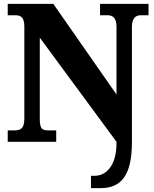

<svg xmlns="http://www.w3.org/2000/svg" viewBox="-20 -734 797 994"><path d="M451 240H500C604 240 663 179 663 1V-594C663 -639 681 -655 709 -655H749V-714H498V-655H538C563 -655 583 -641 583 -598V-245L256 -714H20V-655H59C84 -655 106 -648 106 -598V-120C106 -66 85 -59 51 -59H20V0H271V-59H231C198 -59 186 -66 186 -120V-539L583 0V9C583 122 530 176 471 176H451Z"/></svg>

Font: Noto Serif Devanagari SemiCondensed Black
Style: Regular
Weight: 900
Width: 4
Designer: Universal Thirst, Indian Type Foundry and the Monotype Design Team
Foundry: Monotype Imaging Inc.
Version: Version 2.004